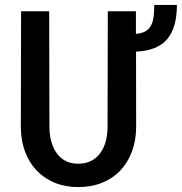

<svg xmlns="http://www.w3.org/2000/svg" viewBox="-20 -757 745 787"><path d="M537.1 -710.9V-618.2Q560.5 -620.1 575.2 -628.2Q589.8 -636.2 598.1 -650.9Q606.4 -665.5 609.4 -687Q612.3 -708.5 612.3 -736.8H705.1Q705.1 -643.6 665.3 -596.4Q625.5 -549.3 537.6 -545.4L538.1 -234.9Q537.6 -180.2 520.5 -135Q503.4 -89.8 472.7 -57.6Q441.9 -25.4 398.2 -7.8Q354.5 9.8 300.3 9.8Q247.6 9.8 204.6 -7.8Q161.6 -25.4 130.9 -57.4Q100.1 -89.4 83 -134.5Q65.9 -179.7 65.4 -234.9L66.4 -710.9H181.6L182.6 -234.9Q183.1 -202.1 190.9 -174.8Q198.7 -147.5 213.4 -127.7Q228 -107.9 249.8 -96.9Q271.5 -85.9 300.3 -85.9Q329.6 -85.9 352.1 -96.9Q374.5 -107.9 389.6 -127.7Q404.8 -147.5 412.6 -174.8Q420.4 -202.1 420.9 -234.9L421.9 -710.9Z"/></svg>

Font: Roboto Mono
Style: Regular
Weight: 500
Designer: Google
Version: Version 2.000986; 2015; ttfautohint (v1.3)